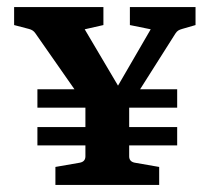

<svg xmlns="http://www.w3.org/2000/svg" viewBox="-20 -524 594 544"><path d="M86 -164H482V-112H86ZM86 -271H482V-219H86ZM235 -208 80 -430Q74 -439 62 -442L20 -453V-504H273V-453L220 -441L327 -260H302L407 -441L348 -453V-504H534V-453L496 -442Q489 -440 485 -437.5Q481 -435 477 -429L337 -208ZM137 0V-51L206 -63Q222 -66 222 -81V-239H346V-81Q346 -66 362 -63L431 -51V0Z"/></svg>

Font: Rasa
Style: Bold
Weight: 700
Designer: Anna Giedrys (Yrsa+Rasa design), David Brezina (Yrsa art-direction, Rasa art-direction, design)
Foundry: Rosetta Type Foundry
Version: Version 2.004